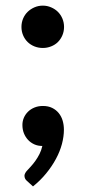

<svg xmlns="http://www.w3.org/2000/svg" viewBox="-20 -520 305 682"><path d="M59.6 -76.2Q59.6 -89.8 64.9 -102.1Q70.3 -114.3 79.8 -123.5Q89.4 -132.8 102.8 -138.2Q116.2 -143.6 132.3 -143.6Q151.4 -143.6 165.3 -136.7Q179.2 -129.9 188.7 -118.2Q198.2 -106.4 202.6 -91.3Q207 -76.2 207 -59.1Q207 -35.2 200 -8.5Q192.9 18.1 178.7 44.4Q164.6 70.8 144 95.9Q123.5 121.1 97.2 142.1L75.7 122.6Q66.9 115.2 66.9 104Q66.9 100.1 69.6 95Q72.3 89.8 76.2 85.9Q81.5 80.1 89.6 71.3Q97.7 62.5 105.7 51.3Q113.8 40 120.4 26.9Q127 13.7 130.4 -1.5Q114.7 -1.5 101.8 -7.3Q88.9 -13.2 79.6 -23.2Q70.3 -33.2 64.9 -46.6Q59.6 -60.1 59.6 -76.2ZM56.2 -424.3Q56.2 -439.9 62 -453.9Q67.9 -467.8 78.1 -477.8Q88.4 -487.8 102.3 -493.9Q116.2 -500 132.3 -500Q147.5 -500 161.6 -493.9Q175.8 -487.8 185.8 -477.8Q195.8 -467.8 201.7 -453.9Q207.5 -439.9 207.5 -424.3Q207.5 -408.7 201.7 -394.8Q195.8 -380.9 185.8 -370.8Q175.8 -360.8 161.6 -355.2Q147.5 -349.6 132.3 -349.6Q116.2 -349.6 102.3 -355.2Q88.4 -360.8 78.1 -370.8Q67.9 -380.9 62 -394.8Q56.2 -408.7 56.2 -424.3Z"/></svg>

Font: Kdam Thmor
Style: Regular
Weight: 400
Foundry: Sovichet Tep
Version: Version 1.20